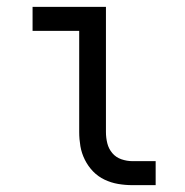

<svg xmlns="http://www.w3.org/2000/svg" viewBox="-20 -540 540 560"><path d="M366 0Q345 0 324.5 -3.5Q304 -7 285 -16Q266 -25 251.5 -40Q237 -55 227.5 -74Q218 -93 214.5 -113.5Q211 -134 211 -155V-450H75V-520H289V-155Q289 -138 293 -122Q297 -106 307.5 -93.5Q318 -81 334 -75.5Q350 -70 366 -70H434V0Z"/></svg>

Font: Iosevka SS18
Style: Regular
Weight: 400
Monospace: yes
Designer: Belleve Invis
Foundry: Belleve Invis
Version: Version 25.1.1; ttfautohint (v1.8.4)